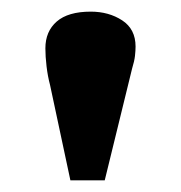

<svg xmlns="http://www.w3.org/2000/svg" viewBox="-20 -820 311 330"><path d="M101 -510 66 -674Q62 -689 60 -706Q58 -723 58 -737Q58 -766 77.5 -783Q97 -800 136 -800Q167 -800 190 -785Q213 -770 213 -740Q213 -733 212 -724Q211 -715 207 -702L160 -510Z"/></svg>

Font: Literata ExtraBold
Style: Regular
Weight: 800
Designer: Latin by Veronika Burian and Jose Scaglione. Greek by Irene Vlachou. Cyrillic by Vera Evstafieva.
Foundry: TypeTogether
Version: Version 3.103;gftools[0.9.29]